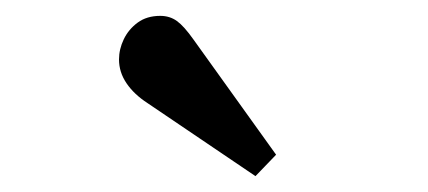

<svg xmlns="http://www.w3.org/2000/svg" viewBox="-20 -801 540 242"><path d="M302 -579 166 -671Q149 -682 139.5 -696Q130 -710 130 -726Q130 -739 136 -751.5Q142 -764 153.5 -772.5Q165 -781 182 -781Q194 -781 203 -774.5Q212 -768 224 -751L328 -606Z"/></svg>

Font: Literata 18pt Medium
Style: Regular
Weight: 500
Designer: Latin by Veronika Burian and Jose Scaglione. Greek by Irene Vlachou. Cyrillic by Vera Evstafieva.
Foundry: TypeTogether
Version: Version 3.103;gftools[0.9.29]